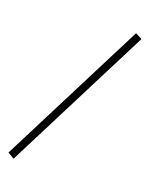

<svg xmlns="http://www.w3.org/2000/svg" viewBox="-138 -787 682 874"><g transform="rotate(20 203.0 -350.0)"><path d="M367 -714 399 -697 38 14 7 -5Z"/></g></svg>

Font: Cinzel
Style: Regular
Weight: 400
Designer: Natanael Gama
Version: Version 2.000